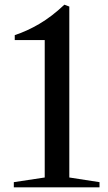

<svg xmlns="http://www.w3.org/2000/svg" viewBox="-20 -800 460 820"><path d="M276 -772 255 -780C219 -746 183.3 -718.7 148 -698C112.7 -677.3 77.7 -661.3 43 -650V-629H171V-42L39 -22V0H405V-22L276 -42Z"/></svg>

Font: Libre Caslon Text
Style: Regular
Weight: 400
Designer: Pablo Impallari, Rodrigo Fuenzalida
Foundry: Pablo Impallari, Rodrigo Fuenzalida
Version: Version 1.000; ttfautohint (v0.93) -l 8 -r 50 -G 200 -x 14 -